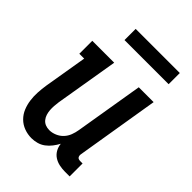

<svg xmlns="http://www.w3.org/2000/svg" viewBox="-212 -817 923 923"><g transform="rotate(45 250.0 -355.0)"><path d="M173 8Q147 8 123 -1Q99 -10 81.5 -27.5Q64 -45 54.5 -68Q45 -91 41.5 -116.5Q38 -142 39.5 -168.5Q41 -195 45 -221L82 -442H49V-530H198L144 -207Q142 -193 141 -178.5Q140 -164 141 -150.5Q142 -137 146 -124Q150 -111 158.5 -100.5Q167 -90 179.5 -85Q192 -80 207 -80Q225 -80 244 -88Q263 -96 276.5 -110.5Q290 -125 297 -143.5Q304 -162 307 -181L365 -530H466L396 -105Q395 -100 396 -95Q397 -90 399.5 -86.5Q402 -83 407 -81.5Q412 -80 417 -80H433V8H402Q382 8 363 4Q344 0 328.5 -10Q313 -20 303.5 -36.5Q294 -53 292 -73Q283 -56 271 -40.5Q259 -25 243.5 -13.5Q228 -2 209.5 3Q191 8 173 8ZM156 -642V-718H456V-642Z"/></g></svg>

Font: Iosevka Slab Semibold
Style: Italic
Weight: 600
Italic angle: -9°
Monospace: yes
Designer: Belleve Invis
Foundry: Belleve Invis
Version: Version 11.1.1; ttfautohint (v1.8.3)